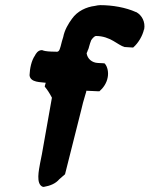

<svg xmlns="http://www.w3.org/2000/svg" viewBox="-20 -724 582 747"><path d="M95 -431C98 -402 140 -405 158 -402C157 -399 156 -396 155 -392L154 -387C164 -375 172 -363 182 -344L143 -124L136 -89C132 -65 118 -7 147 3H151C174 -1 196 -9 211 -27L233 -46L296 -296C300 -314 305 -333 313 -359C315 -363 315 -366 316 -371L359 -369H367C381 -381 395 -400 399 -423C403 -443 398 -464 389 -475C389 -475 389 -478 381 -478C376 -478 364 -479 361 -479C338 -480 320 -495 317 -517C317 -518 320 -522 321 -527C322 -530 324 -531 327 -544C329 -551 332 -561 335 -568C341 -577 349 -584 353 -584C410 -584 438 -548 465 -541H466L498 -539C519 -557 535 -586 540 -609L541 -610C546 -639 532 -665 510 -677H509C469 -695 418 -704 370 -704C364 -704 358 -703 349 -701C316 -697 281 -681 260 -651C246 -632 231 -607 226 -580C223 -570 219 -558 216 -544C211 -525 207 -521 196 -523H194C176 -523 157 -524 146 -528L145 -529H143C127 -529 119 -514 116 -508C102 -488 96 -457 95 -432Z"/></svg>

Font: Vapor
Style: BdObl
Weight: 700
Foundry: Cannot Into Space Fonts
Version: Version 0.179